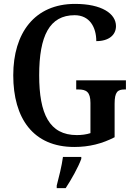

<svg xmlns="http://www.w3.org/2000/svg" viewBox="-20 -744 693 985"><path d="M361 10C438 10 504 -7 568 -40V-212C568 -273 584 -285 619 -285H626V-332H371V-285H382C422 -285 444 -273 444 -216V-61C423 -54 398 -51 374 -51C233 -51 181 -160 181 -358C181 -560 234 -666 363 -666C440 -666 474 -604 474 -533C539 -533 575 -565 575 -610C575 -674 502 -724 365 -724C157 -724 48 -574 48 -358C48 -137 150 10 361 10ZM271 208V221H317C345 179 382 113 397 71V61H303C297 107 282 166 271 208Z"/></svg>

Font: Noto Serif Devanagari Condensed SemiBold
Style: Regular
Weight: 600
Width: 3
Designer: Universal Thirst, Indian Type Foundry and the Monotype Design Team
Foundry: Monotype Imaging Inc.
Version: Version 2.004